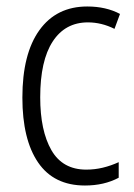

<svg xmlns="http://www.w3.org/2000/svg" viewBox="-20 -562 414 592"><path d="M242 10Q146 10 97.5 -61Q49 -132 49 -261Q49 -396 101.5 -469Q154 -542 249 -542Q307 -542 350 -519L333 -473Q293 -493 251 -493Q181 -493 142.5 -434Q104 -375 104 -262Q104 -159 138.5 -99Q173 -39 246 -39Q272 -39 297 -45Q322 -51 346 -62V-14Q301 10 242 10Z"/></svg>

Font: Noto Sans Devanagari UI Condensed Light
Style: Regular
Weight: 300
Width: 3
Designer: Jelle Bosma - Monotype Design Team
Foundry: Monotype Imaging Inc.
Version: Version 2.004; ttfautohint (v1.8.4.7-5d5b)